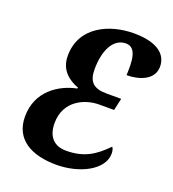

<svg xmlns="http://www.w3.org/2000/svg" viewBox="-134 -826 847 940"><g transform="rotate(20 289.5 -356.5)"><path d="M266 11C385 11 502 -47 502 -133C502 -146 499 -159 493 -166C434 -106 381 -70 286 -70C228 -70 188 -104 188 -178C188 -297 291 -338 361 -338H440L454 -401H378C308 -401 282 -429 282 -493C282 -587 316 -664 384 -664C442 -664 442 -587 439 -519C502 -519 579 -543 579 -614C579 -681 521 -724 404 -724C277 -724 136 -662 136 -510C136 -436 185 -399 237 -380L235 -375C145 -357 41 -292 41 -159C41 -38 138 11 266 11Z"/></g></svg>

Font: Noto Serif Condensed Extra
Style: Italic
Weight: 800
Width: 3
Italic angle: -12°
Designer: Monotype Design Team
Foundry: Monotype Imaging Inc.
Version: Version 1.901